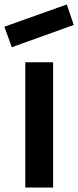

<svg xmlns="http://www.w3.org/2000/svg" viewBox="-30 -842 352 862"><path d="M23 -630 -10.5 -722 270 -822 301 -730ZM208.5 -562.5V0H83.5V-562.5Z"/></svg>

Font: Russisch Sans
Style: Bold
Weight: 700
Designer: Michael Sharanda (font) & Cristiano Sobral (main changes)
Foundry: Michael Sharanda
Version: Version 2.00;September 8, 2020;FontCreator 13.0.0.2681 64-bi